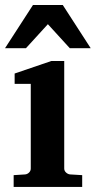

<svg xmlns="http://www.w3.org/2000/svg" viewBox="-22 -742 380 762"><path d="M304.2 0H32.2V-46.9L78.1 -49.8Q86.9 -50.8 93.5 -57.4Q100.1 -64 100.1 -73.2V-409.2H36.1V-450.2L182.1 -500H232.9V-73.2Q232.9 -64 240 -57.4Q247.1 -50.8 255.9 -49.8L304.2 -46.9ZM337.9 -550.8H254.9L168 -646L81.1 -550.8H-2L108.9 -722.2H227.1Z"/></svg>

Font: Charis
Style: Bold
Weight: 700
Designer: Walt Agee, Miriam Martin, Annie Olsen, Victor Gaultney, Lorna Priest, Alan Ward, Bob Hallissy, Martin Hosken, Sharon Cor
Foundry: SIL Global
Version: Version 7.000